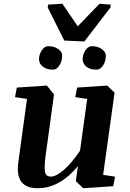

<svg xmlns="http://www.w3.org/2000/svg" viewBox="-20 -1000 696 1031"><path d="M181.6 10.7Q58.1 10.7 78.6 -129.9L125 -468.8L60.5 -478.5L70.3 -529.8L231.9 -540.5L270 -492.7L225.1 -165.5Q217.3 -107.4 221.2 -79.6Q225.1 -51.8 253.4 -51.8Q281.7 -51.8 323.2 -87.9Q364.7 -124 409.7 -190.4L448.2 -468.8L384.3 -478.5L394 -529.8L555.7 -540.5L595.2 -502.4L533.7 -61L597.7 -51.3L587.9 0L426.8 10.7L387.2 -27.3L398.4 -108.9Q355.5 -53.7 299.8 -21.5Q244.1 10.7 181.6 10.7ZM205.1 -730.5Q220.2 -752 238.3 -752Q272 -752 293 -736.3Q314 -720.7 314 -702.6Q313.5 -670.9 298.8 -648.4Q284.2 -626 265.6 -626Q247.1 -626 233.9 -629.9Q220.7 -633.8 210.9 -641.6Q189.5 -657.2 189.5 -682.6Q189.5 -708.5 205.1 -730.5ZM472.2 -752Q505.9 -752 526.9 -736.3Q548.3 -720.7 548.3 -702.6Q548.3 -670.4 533.2 -647.9Q518.1 -626 499 -626Q480.5 -626 467.3 -629.9Q454.1 -633.8 444.3 -641.6Q423.8 -657.7 423.8 -682.6Q423.8 -708 439 -730Q454.1 -752 472.2 -752ZM238.3 -975.1 314.9 -980 397.5 -858.9 514.6 -980 574.7 -975.1 572.8 -959.5 433.1 -777.3 325.2 -782.2 236.3 -959.5Z"/></svg>

Font: NoticiaText-BoldItalic
Style: Bold Italic
Weight: 700
Italic angle: -8°
Designer: JM Sole
Foundry: JM Sole
Version: Version 1.003